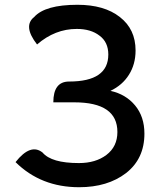

<svg xmlns="http://www.w3.org/2000/svg" viewBox="-20 -770 667 803"><path d="M311 13Q151 13 45 -92Q108 -172 158 -132Q195 -88 310 -88Q380 -88 425 -122Q471 -157 471 -218Q471 -342 291 -342H203Q203 -429 269 -429Q433 -429 433 -542Q433 -594 396 -621Q360 -649 301 -649Q210 -649 135 -584Q75 -661 123 -699Q169 -750 304 -750Q416 -750 481 -699Q547 -648 547 -559Q547 -501 519 -457Q492 -414 442 -390Q506 -376 545 -329Q584 -282 584 -211Q584 -106 507 -46Q430 13 311 13Z"/></svg>

Font: Swei Half Moon CJK SC
Style: Medium
Weight: 500
Version: Version 2.071